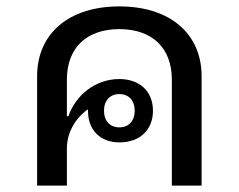

<svg xmlns="http://www.w3.org/2000/svg" viewBox="-20 -580 746 600"><path d="M96 0H189V-115C189 -164 213 -208 254 -238L255 -237V-233C255 -173 294 -135 353 -135C416 -135 458 -173 458 -234C458 -295 416 -333 353 -333C276 -333 215 -280 194 -217H189V-331C189 -431 251 -489 353 -489C455 -489 517 -431 517 -331V0H610V-342C610 -474 512 -560 353 -560C194 -560 96 -474 96 -342ZM353 -182C324 -182 305 -202 305 -234C305 -266 324 -286 353 -286C382 -286 401 -266 401 -234C401 -202 382 -182 353 -182Z"/></svg>

Font: IBM Plex Thai Looped Text
Style: Regular
Weight: 450
Designer: Mike Abbink, Paul van der Laan, Pieter van Rosmalen, Ben Mitchell, Mark Frömberg
Foundry: Bold Monday
Version: Version 1.0